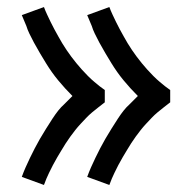

<svg xmlns="http://www.w3.org/2000/svg" viewBox="-20 -613 540 546"><path d="M105 -87 42 -110Q47 -124 53 -137.5Q59 -151 65.5 -164.5Q72 -178 79 -191.5Q86 -205 93.5 -218Q101 -231 111 -247Q121 -263 129.5 -276Q138 -289 146 -299Q154 -309 162 -316L186 -340Q175 -351 165 -362Q155 -373 145.5 -384.5Q136 -396 127.5 -408Q119 -420 111 -433Q103 -446 93.5 -462Q84 -478 76.5 -492Q69 -506 63.5 -517.5Q58 -529 55 -539L42 -570L105 -593Q109 -582 114 -571.5Q119 -561 124 -550.5Q129 -540 134.5 -530Q140 -520 145.5 -510Q151 -500 157 -490Q163 -480 169.5 -470.5Q176 -461 183 -451.5Q190 -442 197.5 -433Q205 -424 212.5 -415.5Q220 -407 230 -397Q240 -387 248.5 -380Q257 -373 263 -368L278 -357V-322Q269 -315 260 -308Q251 -301 242 -293.5Q233 -286 225 -277.5Q217 -269 209 -260.5Q201 -252 194 -243Q187 -234 180 -224.5Q173 -215 167 -205.5Q161 -196 155 -186Q149 -176 143 -166Q137 -156 130.5 -143.5Q124 -131 119.5 -121.5Q115 -112 112 -105ZM291 -87 228 -110Q233 -124 239 -137.5Q245 -151 251.5 -164.5Q258 -178 265 -191.5Q272 -205 279.5 -218Q287 -231 297 -247Q307 -263 315.5 -276Q324 -289 332 -299Q340 -309 348 -316L372 -340Q361 -351 351 -362Q341 -373 331.5 -384.5Q322 -396 313.5 -408Q305 -420 297 -433Q289 -446 279.5 -462Q270 -478 262.5 -492Q255 -506 249.5 -517.5Q244 -529 241 -539L228 -570L291 -593Q295 -582 300 -571.5Q305 -561 310 -550.5Q315 -540 320.5 -530Q326 -520 331.5 -510Q337 -500 343 -490Q349 -480 355.5 -470.5Q362 -461 369 -451.5Q376 -442 383.5 -433Q391 -424 398.5 -415.5Q406 -407 416 -397Q426 -387 434.5 -380Q443 -373 449 -368L464 -357V-322Q455 -315 446 -308Q437 -301 428 -293.5Q419 -286 411 -277.5Q403 -269 395 -260.5Q387 -252 380 -243Q373 -234 366 -224.5Q359 -215 353 -205.5Q347 -196 341 -186Q335 -176 329 -166Q323 -156 316.5 -143.5Q310 -131 305.5 -121.5Q301 -112 298 -105Z"/></svg>

Font: Iosevka MaddieWtf
Style: Regular
Weight: 400
Monospace: yes
Designer: Belleve Invis
Foundry: Belleve Invis
Version: Version 31.3.0; ttfautohint (v1.8.3)